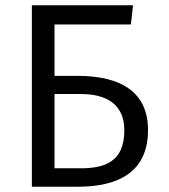

<svg xmlns="http://www.w3.org/2000/svg" viewBox="-20 -709 640 729"><path d="M485 -689H101V0H275C431 0 542 -57 542 -215C542 -359 440 -421 274 -421H187V-616H477ZM287 -352C382 -352 452 -315 452 -214C452 -97 381 -70 286 -70H187V-352Z"/></svg>

Font: FiraMono Nerd Font
Style: Regular
Weight: 400
Designer: Carrois Corporate & Edenspiekermann AG
Foundry: Carrois Corporate GbR & Edenspiekermann AG
Version: Version 003.206;Nerd Fonts 3.3.0